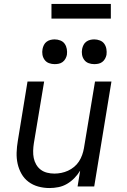

<svg xmlns="http://www.w3.org/2000/svg" viewBox="-20 -942 640 970"><path d="M230 8Q201 8 173.5 0.5Q146 -7 124 -23.5Q102 -40 88.5 -64Q75 -88 69 -115Q63 -142 64 -171.5Q65 -201 70 -230L119 -530H203L151 -218Q148 -199 147.5 -180Q147 -161 150.5 -143.5Q154 -126 163 -110.5Q172 -95 186 -84.5Q200 -74 218 -69.5Q236 -65 255 -65Q272 -65 289.5 -68.5Q307 -72 323.5 -79.5Q340 -87 354.5 -99Q369 -111 379 -126.5Q389 -142 395 -159Q401 -176 404 -193L460 -530H543L456 0H372L385 -80Q373 -60 356 -42.5Q339 -25 318.5 -13Q298 -1 275 3.5Q252 8 230 8ZM456 -618Q441 -618 427.5 -623Q414 -628 405.5 -639.5Q397 -651 394.5 -665.5Q392 -680 395 -695Q397 -705 402 -715Q407 -725 416 -731.5Q425 -738 435.5 -740.5Q446 -743 456 -743Q471 -743 485 -737.5Q499 -732 507 -720.5Q515 -709 517.5 -694.5Q520 -680 518 -665Q516 -655 510.5 -645Q505 -635 496 -628.5Q487 -622 476.5 -620Q466 -618 456 -618ZM256 -618Q241 -618 227.5 -623Q214 -628 205.5 -639.5Q197 -651 194.5 -665.5Q192 -680 195 -695Q197 -705 202 -715Q207 -725 216 -731.5Q225 -738 235.5 -740.5Q246 -743 256 -743Q271 -743 285 -737.5Q299 -732 307 -720.5Q315 -709 317.5 -694.5Q320 -680 318 -665Q316 -655 310.5 -645Q305 -635 296 -628.5Q287 -622 276.5 -620Q266 -618 256 -618ZM240 -848V-922H540V-848Z"/></svg>

Font: Iosevka Curly Extended Oblique
Style: Regular
Weight: 400
Width: 7
Italic angle: -9°
Monospace: yes
Designer: Belleve Invis
Foundry: Belleve Invis
Version: Version 11.1.0; ttfautohint (v1.8.3)